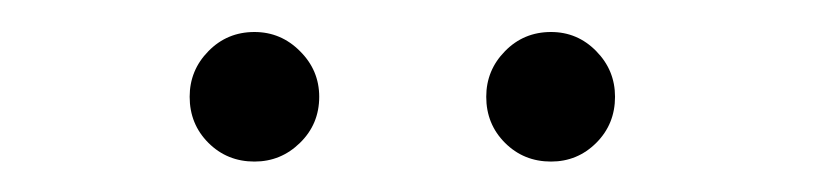

<svg xmlns="http://www.w3.org/2000/svg" viewBox="-20 -706 530 123"><path d="M143 -602.5Q125.5 -602.5 113.5 -614.5Q101.5 -626.5 101.5 -644Q101.5 -661 113.5 -673.2Q125.5 -685.5 143 -685.5Q160 -685.5 172.2 -673.2Q184.5 -661 184.5 -644Q184.5 -626.5 172.2 -614.5Q160 -602.5 143 -602.5ZM333 -602.5Q315.5 -602.5 303.5 -614.5Q291.5 -626.5 291.5 -644Q291.5 -661 303.5 -673.2Q315.5 -685.5 333 -685.5Q350 -685.5 362 -673.2Q374 -661 374 -644Q374 -626.5 362 -614.5Q350 -602.5 333 -602.5Z"/></svg>

Font: Anybody ExtraExpanded Medium
Style: Regular
Weight: 500
Width: 8
Designer: Tyler Finck
Foundry: Etcetera Type Company
Version: Version 1.010; ttfautohint (v1.8.3) -l 8 -r 50 -G 200 -x 14 